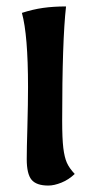

<svg xmlns="http://www.w3.org/2000/svg" viewBox="-20 -567 281 596"><path d="M63 -73Q63 -104 65 -172Q67 -248 67 -297Q67 -458 48 -527Q82 -538 114 -542.5Q146 -547 185 -547Q173 -441 173 -192Q173 -137 176.5 -108Q180 -79 187.5 -62Q195 -45 212 -27Q193 -9 170.5 0Q148 9 130 9Q93 9 78 -9Q63 -27 63 -73Z"/></svg>

Font: Mirza SemiBold
Style: Regular
Weight: 600
Designer: Arabic design by Kourosh Beigpour, Latin design by Eduardo Tunni, engineering by Lasse Fister
Version: Version 1.0010g